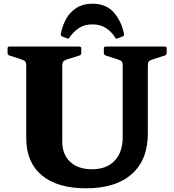

<svg xmlns="http://www.w3.org/2000/svg" viewBox="-20 -1004 941 1039"><path d="M480 -984Q554 -984 595.5 -937Q637 -890 651 -821Q653 -811 644 -807L617 -796Q607 -792 603 -801Q585 -831 554.5 -851.5Q524 -872 480 -872Q436 -872 406 -851.5Q376 -831 356 -801Q351 -792 343 -796L316 -807Q307 -811 309 -821Q318 -867 339 -903.5Q360 -940 395 -962Q430 -984 480 -984ZM780 -282Q780 -139 693 -62Q606 15 446 15Q290 15 206 -55.5Q122 -126 122 -256V-752H317V-237Q317 -168 360 -128Q403 -88 478 -88Q556 -88 600 -134Q644 -180 644 -262V-752H780ZM21 -742Q21 -752 31 -752H410Q420 -752 420 -742V-717Q420 -708 411 -704L341 -682Q328 -677 322.5 -671Q317 -665 317 -645V-548H122V-648Q122 -663 117.5 -670Q113 -677 94 -683L30 -704Q21 -707 21 -717ZM542 -742Q542 -752 552 -752H872Q882 -752 882 -742V-717Q882 -708 873 -704L804 -682Q790 -677 785 -671Q780 -665 780 -645V-548H644V-648Q644 -663 639.5 -670Q635 -677 616 -683L551 -704Q542 -707 542 -717Z"/></svg>

Font: Hahmlet ExtraBold
Style: Regular
Weight: 800
Designer: Minjoo Ham & Mark Frömberg
Foundry: hypertype
Version: Version 1.002